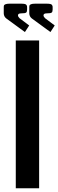

<svg xmlns="http://www.w3.org/2000/svg" viewBox="-43 -1008 313 1028"><path d="M113.8 -967.8Q113.8 -975.6 115 -979Q116.2 -982.4 123.3 -985.4Q130.4 -988.3 145 -988.3H207.5Q218.8 -988.3 225.6 -986.8Q232.4 -985.4 235.1 -981.7Q237.8 -978 238.3 -975.6Q238.8 -973.1 238.8 -967.8V-957Q238.8 -944.8 233.6 -940.7Q228.5 -936.5 207.5 -936.5Q189.9 -936.5 189.9 -925.8Q189.9 -918.9 198.2 -910.6L250 -871.6L227.1 -836.4L127.4 -909.2Q114.3 -919.4 113.8 -936.5ZM-22.9 -967.8Q-22.9 -975.6 -21.7 -979Q-20.5 -982.4 -13.4 -985.4Q-6.3 -988.3 8.3 -988.3H70.8Q82 -988.3 88.9 -986.8Q95.7 -985.4 98.4 -981.7Q101.1 -978 101.6 -975.6Q102.1 -973.1 102.1 -967.8V-957Q102.1 -944.8 96.9 -940.7Q91.8 -936.5 70.8 -936.5Q53.2 -936.5 53.2 -925.8Q53.2 -918.9 61.5 -910.6L113.3 -871.6L90.3 -836.4L-9.3 -909.2Q-22.5 -919.4 -22.9 -936.5ZM166.5 -791.5V0H41.5V-791.5Z"/></svg>

Font: Gputeks
Style: Bold
Weight: 600
Width: 8
Version: Version 0.9